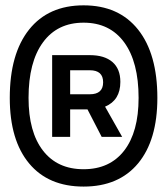

<svg xmlns="http://www.w3.org/2000/svg" viewBox="-20 -706 626 719"><path d="M293 -7.3Q161.1 -7.3 88.9 -94.2Q16.6 -181.2 16.6 -339.4Q16.6 -504.4 88.9 -595.2Q161.1 -686 293 -686Q424.8 -686 497.1 -595.2Q569.3 -504.4 569.3 -339.4Q569.3 -181.2 497.1 -94.2Q424.8 -7.3 293 -7.3ZM293 -72.3Q391.1 -72.3 445.1 -142.1Q499 -211.9 499 -339.4Q499 -473.6 445.1 -547.4Q391.1 -621.1 293 -621.1Q194.8 -621.1 140.9 -547.4Q86.9 -473.6 86.9 -339.4Q86.9 -211.9 140.9 -142.1Q194.8 -72.3 293 -72.3ZM175.3 -193.4V-499.5H316.4Q371.1 -499.5 400.9 -473.9Q430.7 -448.2 430.7 -399.4Q430.7 -330.6 373.5 -306.6L437.5 -193.4H360.8L307.6 -296.4H242.7V-193.4ZM242.7 -353H316.4Q366.2 -353 366.2 -397.9Q366.2 -442.9 316.4 -442.9H242.7Z"/></svg>

Font: Cascadia Code PL SemiLight
Style: Regular
Weight: 350
Monospace: yes
Designer: Aaron Bell
Foundry: Saja Typeworks
Version: Version 2404.023; ttfautohint (v1.8.4)